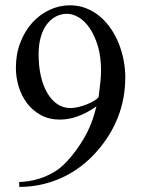

<svg xmlns="http://www.w3.org/2000/svg" viewBox="-20 -697 540 731"><path d="M364.7 -428.2Q364.7 -481.4 352.5 -522Q340.3 -562.5 321.5 -589.8Q302.7 -617.2 279.8 -630.9Q256.8 -644.5 234.9 -644.5Q212.9 -644.5 193.4 -634.5Q173.8 -624.5 158.9 -605.2Q144 -585.9 135.5 -556.9Q127 -527.8 127 -489.7Q127 -444.3 135.7 -406.7Q144.5 -369.1 160.4 -342.3Q176.3 -315.4 198.5 -300.5Q220.7 -285.6 248 -285.6Q262.7 -285.6 279.3 -289.8Q295.9 -293.9 311.3 -300Q326.7 -306.2 338.6 -313.5Q350.6 -320.8 355.5 -327.1Q359.4 -359.4 362.1 -384.5Q364.7 -409.7 364.7 -428.2ZM53.2 -3.9Q65.9 -4.4 86.9 -7.1Q107.9 -9.8 132.8 -17.8Q157.7 -25.9 184.1 -41Q210.4 -56.2 233.9 -81.5Q271 -121.1 300.8 -172.4Q330.6 -223.6 347.2 -292Q309.1 -265.6 274.9 -253.7Q240.7 -241.7 208.5 -241.7Q167.5 -241.7 136.2 -258.5Q105 -275.4 83.7 -303Q62.5 -330.6 51.5 -366Q40.5 -401.4 40.5 -439Q40.5 -491.2 57.4 -534.9Q74.2 -578.6 102.5 -610.1Q130.9 -641.6 168.2 -659.2Q205.6 -676.8 246.1 -676.8Q279.8 -676.8 308.6 -665.3Q337.4 -653.8 360.8 -634Q384.3 -614.3 402.3 -587.6Q420.4 -561 432.4 -530.8Q444.3 -500.5 450.7 -467.8Q457 -435.1 457 -403.3Q457 -241.2 345.2 -116.7Q318.8 -87.4 287.1 -63.2Q255.4 -39.1 218.3 -21.7Q181.2 -4.4 139.9 5.1Q98.6 14.6 53.2 14.6Z"/></svg>

Font: Tai Heritage Pro
Style: Regular
Weight: 400
Designer: Faah Baccam, Walt Agee, Victor Gaultney, Annie Olsen
Foundry: SIL International
Version: Version 2.600